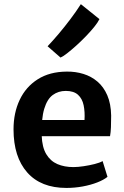

<svg xmlns="http://www.w3.org/2000/svg" viewBox="-20 -916 612 944"><path d="M306.5 8Q181 8 113.8 -68.2Q46.5 -144.5 46.5 -280Q46.5 -361 76.8 -425Q107 -489 165.5 -526.2Q224 -563.5 308.5 -564Q351.5 -564.5 390.2 -552.5Q429 -540.5 459.2 -514.8Q489.5 -489 507.5 -447.5Q525.5 -406 526.5 -347.5Q526.5 -316.5 525.5 -290.8Q524.5 -265 521 -246.5H123L133 -326H395.5Q398 -366 391.2 -398.5Q384.5 -431 363.5 -450Q342.5 -469 303.5 -469Q267 -469 239.5 -449Q212 -429 197.5 -381Q183 -333 185 -249.5Q187 -192 207.5 -158Q228 -124 262.2 -109.2Q296.5 -94.5 341 -94.5Q363 -94.5 391.2 -98.8Q419.5 -103 445.2 -109.5Q471 -116 484.5 -124L508.5 -46.5Q490 -31.5 458 -19Q426 -6.5 386.5 0.8Q347 8 306.5 8ZM277.5 -633 214 -688.5Q240 -716 269 -750.2Q298 -784.5 326.2 -822Q354.5 -859.5 377.5 -895.5L469 -822Q461 -805.5 442.8 -783Q424.5 -760.5 401.2 -736.5Q378 -712.5 353.8 -690.8Q329.5 -669 309.5 -653.5Q289.5 -638 277.5 -633Z"/></svg>

Font: Merriweather Sans SemiBold
Style: Regular
Weight: 600
Designer: Eben Sorkin
Foundry: Eben Sorkin
Version: Version 2.001